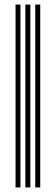

<svg xmlns="http://www.w3.org/2000/svg" viewBox="-20 -820 244 840"><path d="M134.2 0V-800H156V0ZM48 0V-800H69.5V0ZM91 0V-800H112.8V0Z"/></svg>

Font: Big Shoulders Inline Display
Style: Bold
Weight: 700
Designer: Patric King
Foundry: XO Type Co
Version: Version 1.000